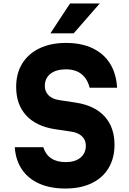

<svg xmlns="http://www.w3.org/2000/svg" viewBox="-20 -1066 740 1105"><path d="M229 -219Q242 -177 274.5 -155Q307 -133 358 -133Q412 -133 443 -158.5Q474 -184 474 -228Q474 -260 452.5 -281Q431 -302 393 -308L293 -323Q187 -340 130 -402.5Q73 -465 73 -566Q73 -644 108 -700.5Q143 -757 207.5 -788Q272 -819 360 -819Q448 -819 512.5 -788.5Q577 -758 613 -700.5Q649 -643 654 -561H496Q483 -613 448.5 -640Q414 -667 360 -667Q303 -667 270.5 -641.5Q238 -616 238 -571Q238 -539 259.5 -517.5Q281 -496 320 -490L419 -475Q526 -458 582.5 -395.5Q639 -333 639 -233Q639 -156 605 -99Q571 -42 507.5 -11.5Q444 19 357 19Q270 19 206.5 -9Q143 -37 106.5 -90.5Q70 -144 65 -219ZM270 -874 383 -1046H554L404 -874Z"/></svg>

Font: Martian Mono
Style: Bold
Weight: 700
Designer: Roman Shamin
Foundry: Evil Martians
Version: Version 1.000